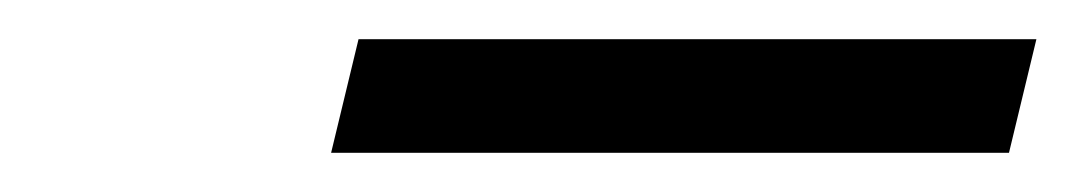

<svg xmlns="http://www.w3.org/2000/svg" viewBox="-20 -720 549 98"><path d="M149 -642 163 -700H509L495 -642Z"/></svg>

Font: Instrument Sans
Style: Italic
Weight: 400
Italic angle: -13°
Designer: Rodrigo Fuenzalida
Foundry: fragTYPE
Version: Version 1.000;gftools[0.9.28]